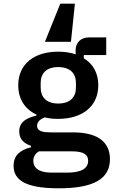

<svg xmlns="http://www.w3.org/2000/svg" viewBox="-20 -808 640 1040"><path d="M575.6 54.3C575.6 -31.6 518.5 -90.9 375.7 -90.9H258.9C215.6 -90.9 180.8 -94.8 180.8 -127.1C180.8 -150.6 202.4 -164.8 222.7 -172.2C244.7 -166.2 269.2 -164.1 295.1 -164.1C426.1 -164.1 512.4 -231.9 512.4 -346.2C512.4 -412.6 483.7 -462.4 433.9 -492.2V-509.9H555.4V-605.5H463.1C415.5 -605.5 389.6 -575.3 389.6 -535.5V-513.8C361.9 -523.1 329.9 -528.1 295.1 -528.1C164.8 -528.1 78.8 -460.9 78.8 -346.2C78.8 -271 115.4 -216.3 177.2 -187.5V-181.8C122.5 -169 84.2 -147 84.2 -96.2C84.2 -54.3 108.7 -31.6 147.7 -18.1V-10.3C88.8 5 53.6 33 53.6 90.2C53.6 164.1 112.2 212 298.3 212C486.2 212 575.6 161.6 575.6 54.3ZM160.5 63.2C160.5 40.8 171.2 23.4 191.1 11.7H368.6C436.4 11.7 457.4 31.2 457.4 62.9C457.4 105.1 419 127.1 343.4 127.1H259.2C187.9 127.1 160.5 99.4 160.5 63.2ZM200.3 -333.5V-359C200.3 -409.4 230.1 -444.6 295.1 -444.6C361.2 -444.6 391.3 -409.4 391.3 -359V-333.5C391.3 -283 361.2 -247.2 295.1 -247.2C230.1 -247.2 200.3 -283 200.3 -333.5ZM223.4 -581.7H364.3L385.7 -788H306.5Z"/></svg>

Font: Margiela Mono SemiBold
Style: Regular
Weight: 600
Designer: Mike Abbink, Paul van der Laan, Pieter van Rosmalen
Foundry: Bold Monday
Version: Version 2.003 2021